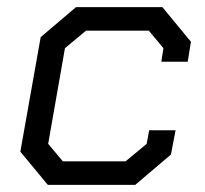

<svg xmlns="http://www.w3.org/2000/svg" viewBox="-20 -518 574 538"><path d="M37 -93 94 -414 193 -498H435L515 -401L506 -345H432L438 -383L397 -432H221L162 -383L115 -115L156 -66H332L391 -115L398 -153H472L459 -85L359 0H114Z"/></svg>

Font: Chakra Petch
Style: Italic
Weight: 400
Italic angle: -10°
Designer: Katatrad Aksorn Co.,Ltd.
Foundry: Cadson Demak Co.,Ltd.
Version: Version 1.000; ttfautohint (v1.6)